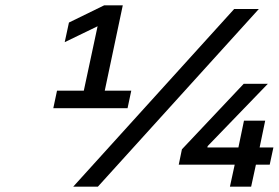

<svg xmlns="http://www.w3.org/2000/svg" viewBox="-20 -704 1051 724"><path d="M181 -296H461L475 -362H375L443 -684H373L240 -619L224 -545L348 -605L296 -362H195ZM256 0H349L956 -670H863ZM654 -83H865L847 0H927L945 -83H997L1011 -148H959L980 -249H900L879 -148H762L763 -153L990 -388H899L666 -141Z"/></svg>

Font: LT Wave
Style: Italic
Weight: 400
Designer: Daniel Lyons
Version: Version 2.5 (Glyphs App)